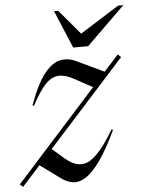

<svg xmlns="http://www.w3.org/2000/svg" viewBox="-87 -775 618 827"><g transform="rotate(-5 222.0 -361.0)"><path d="M-34 -1.5 317 -391.5 238 -434.5Q200.5 -455 171.2 -453Q142 -451 115 -422.5Q88 -394 56.5 -334L50 -335.5Q83 -426.5 116.8 -469.2Q150.5 -512 185.2 -519Q220 -526 254.5 -509.5L372.5 -453.5L435 -522.5L448.5 -510L116 -141.5L168 -96.5Q225 -47.5 273 -74.8Q321 -102 380 -203L386.5 -200.5Q347.5 -118 314 -71.2Q280.5 -24.5 251.5 -6Q222.5 12.5 196.2 9.2Q170 6 145 -12.5L57.5 -76.5L-20.5 10ZM477.5 -732 311 -569H246.5L178 -732H196L286 -625.5L455 -732Z"/></g></svg>

Font: Newsreader Display
Style: Italic
Weight: 400
Italic angle: -17°
Designer: Hugues Gentile
Foundry: Production Type
Version: Version 1.001